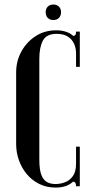

<svg xmlns="http://www.w3.org/2000/svg" viewBox="-20 -842 416 868"><path d="M186.5 -787Q186.5 -802.2 195.8 -811.9Q205 -821.5 221.8 -821.5Q237.2 -821.5 246.6 -811.9Q256 -802.2 256 -787Q256 -771 246.6 -761.2Q237.2 -751.5 221.8 -751.5Q205 -751.5 195.8 -761.2Q186.5 -771 186.5 -787ZM53 -190.2V-514.5Q53 -566.2 76.8 -609.4Q100.5 -652.5 141.2 -678.8Q182 -705 234.2 -705Q257.2 -705 277.2 -698.8Q297.2 -692.5 311.8 -679.2Q319.5 -680.8 321.6 -685.6Q323.8 -690.5 323.8 -699H340.8V-539.8H323.8V-601Q323.8 -624.2 314.8 -644.4Q305.8 -664.5 286.2 -676.8Q266.8 -689 236 -689Q190.5 -689 174.1 -658.8Q157.8 -628.5 157.8 -576V-120.5Q157.8 -75.2 166.9 -51.6Q176 -28 192.4 -19Q208.8 -10 230.8 -10Q252.2 -10 273.9 -18.1Q295.5 -26.2 309.6 -46.1Q323.8 -66 323.8 -102V-179H340.8V0H323.8Q323.8 -8.5 321.4 -13.9Q319 -19.2 310.8 -21Q296.5 -7.8 277.1 -0.9Q257.8 6 231.5 6Q190.2 6 157.1 -10.6Q124 -27.2 100.8 -55.2Q77.5 -83.2 65.2 -118.5Q53 -153.8 53 -190.2Z"/></svg>

Font: Emberly Black
Style: Regular
Weight: 900
Designer: Rajesh Rajput
Foundry: Rajesh Rajput
Version: Version 1.000